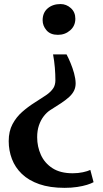

<svg xmlns="http://www.w3.org/2000/svg" viewBox="-20 -768 510 948"><path d="M308.5 -499.5Q318 -482 328.2 -457.2Q338.5 -432.5 345.8 -406.2Q353 -380 353.5 -357Q353.5 -336.5 345.5 -320.2Q337.5 -304 321.8 -289.5Q306 -275 282.5 -259.2Q259 -243.5 227.5 -224Q210 -212.5 195.5 -193.5Q181 -174.5 172.2 -148.8Q163.5 -123 163.5 -90.5Q163.5 -44 182 -3.2Q200.5 37.5 239.2 62.5Q278 87.5 339 87.5Q365.5 87.5 389 82.5Q412.5 77.5 426 71L442 131.5Q430.5 138 409.8 144.5Q389 151 360.8 155.2Q332.5 159.5 299 159.5Q226 159.5 173.8 141.2Q121.5 123 88 90.8Q54.5 58.5 38.8 16.8Q23 -25 23 -71Q23 -120 41.8 -155Q60.5 -190 89.2 -215.2Q118 -240.5 149.2 -260.2Q180.5 -280 206.2 -297.2Q232 -314.5 244 -334Q248 -340 250.8 -350.2Q253.5 -360.5 253.5 -371Q253.5 -401 250.8 -434Q248 -467 242 -499.5ZM279 -748Q307.5 -748 329.8 -728Q352 -708 352 -675.5Q352 -640.5 326.5 -618.2Q301 -596 266 -596Q229 -596 209.8 -618.2Q190.5 -640.5 190.5 -668Q190.5 -705.5 215.5 -726.8Q240.5 -748 279 -748Z"/></svg>

Font: Merriweather 72pt
Style: Bold
Weight: 700
Version: Version 2.100